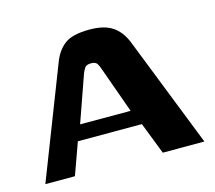

<svg xmlns="http://www.w3.org/2000/svg" viewBox="-75 -555 725 646"><g transform="rotate(-15 288.0 -232.0)"><path d="M8 0 158 -386Q172 -423 199 -443.5Q226 -464 286 -464Q336 -464 365 -445Q394 -426 410 -386L562 0H417L374 -111H151L111 0ZM173 -164H349L291 -326Q288 -336 282.5 -344.5Q277 -353 262 -353Q245 -353 239.5 -344.5Q234 -336 230 -326Z"/></g></svg>

Font: Genos SemiBold
Style: Regular
Weight: 600
Designer: Robert E. Leuschke
Foundry: Robert E. Leuschke
Version: Version 1.010